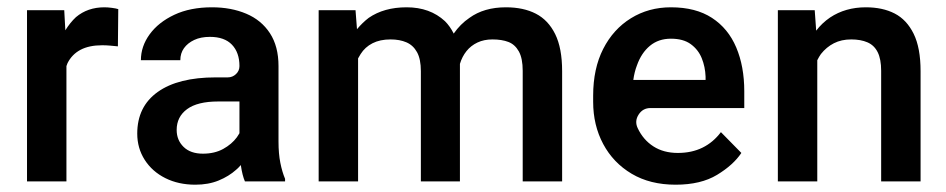

<svg xmlns="http://www.w3.org/2000/svg" viewBox="-20 -503 2592 526"><path d="M304 -478 303 -376Q293 -377 282 -378Q271 -379 260 -379Q224 -379 200.5 -366.5Q177 -354 165 -330Q164 -328 162 -322V-6H54V-475H156L159 -420Q172 -441 188 -456Q220 -483 266 -483Q275 -483 286.5 -481.5Q298 -480 304 -478Z M761 -13V-6H651Q644 -22 640 -49Q640 -50 640 -50Q640 -50 640 -51Q633 -43 627 -38Q607 -20 579 -8.5Q551 3 515 3Q469 3 433 -15Q397 -33 376.5 -65Q356 -97 356 -137Q356 -211 412 -251Q468 -291 571 -291H604Q617 -291 626.5 -300Q636 -309 636 -322Q636 -359 615.5 -380.5Q595 -402 555 -402Q530 -402 512 -393.5Q494 -385 484 -371Q474 -357 474 -338H366Q366 -376 390 -409Q414 -442 457.5 -462.5Q501 -483 561 -483Q613 -483 654.5 -465.5Q696 -448 719.5 -412Q743 -376 743 -322V-115Q743 -82 748 -57Q753 -32 761 -13ZM636 -138V-225H578Q521 -225 492.5 -204Q464 -183 464 -147Q464 -119 483 -100.5Q502 -82 536 -82Q568 -82 591.5 -95Q615 -108 629 -127Q632 -132 636 -138Z M1520 -308V-6H1412V-309Q1412 -343 1401.5 -362Q1391 -381 1373 -388Q1355 -395 1329 -395Q1306 -395 1288 -386.5Q1270 -378 1258 -363Q1246 -348 1240 -328Q1240 -327 1240 -323.5Q1240 -320 1240 -318V-6H1133V-308Q1133 -341 1122.5 -360Q1112 -379 1093.5 -387Q1075 -395 1050 -395Q1021 -395 1000.5 -384.5Q980 -374 968 -355Q965 -350 961 -343V-6H853V-475H954L958 -423Q973 -441 990 -454Q1032 -483 1094 -483Q1158 -483 1199 -445Q1213 -431 1223 -411Q1241 -437 1266 -454Q1306 -483 1366 -483Q1414 -483 1448 -465.5Q1482 -448 1501 -409.5Q1520 -371 1520 -308Z M1762 -207Q1741 -207 1729.5 -189Q1718 -171 1727 -152Q1742 -120 1770 -102Q1798 -84 1837 -84Q1875 -84 1904.5 -98.5Q1934 -113 1955 -141L2011 -84Q1989 -51 1944.5 -24Q1900 3 1831 3Q1761 3 1710.5 -27Q1660 -57 1632.5 -108.5Q1605 -160 1605 -224V-241Q1605 -315 1632.5 -369Q1660 -423 1708.5 -453Q1757 -483 1818 -483Q1886 -483 1930.5 -454Q1975 -425 1997 -373Q2019 -321 2019 -253V-207ZM1715 -284H1913V-293Q1912 -320 1902.5 -343.5Q1893 -367 1872.5 -382Q1852 -397 1818 -397Q1784 -397 1760.5 -377.5Q1737 -358 1725 -324Q1718 -306 1715 -284Z M2502 -308V-6H2394V-309Q2394 -341 2384.5 -360Q2375 -379 2356.5 -387Q2338 -395 2312 -395Q2285 -395 2264.5 -384.5Q2244 -374 2229 -355Q2224 -348 2219 -338V-6H2111V-475H2212L2216 -419Q2232 -440 2254 -455Q2296 -483 2352 -483Q2398 -483 2431 -466Q2464 -449 2483 -410.5Q2502 -372 2502 -308Z"/></svg>

Font: Placeholder Sans Medium
Style: Regular
Weight: 500
Designer: The Branx Europe S.L
Version: Version 1.006;Fontself Maker 3.5.7